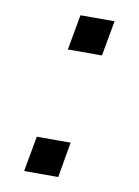

<svg xmlns="http://www.w3.org/2000/svg" viewBox="-67 -574 448 620"><g transform="rotate(10 157.5 -263.5)"><path d="M126 -411.1 147 -526.9H258.8L237.8 -411.1ZM55.2 0 76.2 -116.2H187L167 0Z"/></g></svg>

Font: Archivo Medium
Style: Italic
Weight: 500
Italic angle: -10°
Designer: Hector Gatti
Foundry: Omnibus-Type
Version: Version 2.001